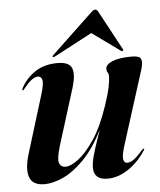

<svg xmlns="http://www.w3.org/2000/svg" viewBox="-49 -682 612 734"><g transform="rotate(-5 257.0 -315.0)"><path d="M482.5 -93.5Q486 -93 481.5 -87Q453.5 -43 414.2 -17Q375 9 334.5 9Q282 9 282 -38Q282 -56 289 -82Q296 -108 305.2 -134.2Q314.5 -160.5 320.5 -179.5Q285 -109 244.2 -67.8Q203.5 -26.5 164.2 -8.8Q125 9 93 9Q47 9 35.8 -23Q24.5 -55 41.5 -110.5L109 -330Q123 -374.5 119 -388.8Q115 -403 103 -403Q92.5 -403 79.8 -394.2Q67 -385.5 48 -361.5Q43 -355 41 -355.5Q37 -356 42 -366Q62.5 -403 97.2 -425.5Q132 -448 182 -448Q226 -448 236.2 -424Q246.5 -400 231.5 -350L163.5 -132Q149 -84.5 154.2 -67.5Q159.5 -50.5 179.5 -50.5Q198 -50.5 227.5 -72.2Q257 -94 289.5 -142Q322 -190 348.5 -269Q363 -311.5 368.5 -338.8Q374 -366 374 -380Q374 -389.5 370 -395.2Q366 -401 366 -409.5Q366 -426 392.5 -437Q419 -448 466.5 -448Q496.5 -448 502 -435.8Q507.5 -423.5 499.5 -396.5L411 -117Q397.5 -75.5 400 -60.2Q402.5 -45 415.5 -45Q426 -45 439.5 -54.2Q453 -63.5 475 -89Q480 -94 482.5 -93.5ZM174 -473.5Q168 -471 166 -472.5Q164.5 -475 168.5 -479.5L327.5 -630Q336.5 -639 343 -639Q349.5 -639 354.5 -630L435.5 -479.5Q438.5 -475 434.5 -472.5Q432.5 -470.5 428 -473.5L320.5 -551Z"/></g></svg>

Font: Fraunces 144pt S000 SemiBold
Style: Italic
Weight: 600
Italic angle: -16°
Version: Version 1.000; ttfautohint (v1.8.3)